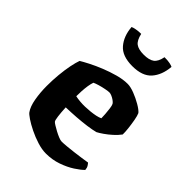

<svg xmlns="http://www.w3.org/2000/svg" viewBox="-209 -803 896 896"><g transform="rotate(45 238.5 -355.0)"><path d="M263.5 0Q236.5 0 205.5 -9.8Q174.5 -19.5 146 -33.5Q117.5 -47.5 97.5 -61Q77.5 -74.5 72.5 -82Q57 -103.5 50 -143.2Q43 -183 43 -226Q43 -264 46.5 -301Q50 -338 56.2 -368.8Q62.5 -399.5 69 -417Q83.5 -426 110.8 -440Q138 -454 171.5 -467.5Q205 -481 239.5 -490.5Q274 -500 303.5 -500Q322.5 -500 349.2 -489.8Q376 -479.5 400.5 -465.2Q425 -451 435 -439Q440.5 -427 444.8 -403.5Q449 -380 451.8 -355.8Q454.5 -331.5 454 -316.5Q441.5 -299.5 424 -283.8Q406.5 -268 389.2 -256Q372 -244 359.5 -237.5Q338.5 -232 309 -228Q279.5 -224 245.8 -221.5Q212 -219 176.5 -218Q178 -185.5 181 -162.8Q184 -140 188 -135Q190.5 -131.5 201.8 -124.5Q213 -117.5 227 -110Q241 -102.5 254.5 -97Q268 -91.5 275.5 -91.5Q289 -91.5 309.5 -93.5Q330 -95.5 352.8 -98.2Q375.5 -101 396.5 -104Q417.5 -107 432 -109.5Q436.5 -105 441.5 -97Q446.5 -89 447.5 -76Q433.5 -61.5 405.8 -43.5Q378 -25.5 341.5 -12.8Q305 0 263.5 0ZM238 -284Q254.5 -284.5 271.8 -286.2Q289 -288 304.5 -291.2Q320 -294.5 330 -299.5Q330 -310.5 328.8 -327Q327.5 -343.5 325.5 -359.5Q323.5 -375.5 319.5 -384Q315.5 -390.5 306.2 -397Q297 -403.5 287.5 -407.5Q278 -411.5 271.5 -411.5Q263.5 -411.5 246.5 -408.2Q229.5 -405 212.5 -400Q195.5 -395 186.5 -390.5Q182 -378 179.2 -360Q176.5 -342 175.5 -323.5Q174.5 -305 174.5 -289.5Q188 -286.5 205.2 -285Q222.5 -283.5 238 -284ZM260 -573.5Q193.3 -573.5 163.2 -608.8Q133 -644 128.5 -700.3Q134.5 -703.5 149.5 -706.5Q164.5 -709.5 183 -709.5Q190.8 -674.5 207.8 -661.8Q224.9 -649 259.9 -649Q295 -649 312.6 -661.8Q330.2 -674.5 337 -709.5Q360.5 -709.5 373.6 -706.5Q386.8 -703.5 392 -700.5Q387 -642.5 356.5 -608Q326 -573.5 260 -573.5Z"/></g></svg>

Font: Texturina Medium
Style: Regular
Weight: 500
Designer: Guillermo Torres Carreño
Foundry: Omnibus-Type
Version: Version 1.003